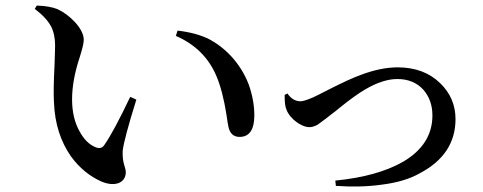

<svg xmlns="http://www.w3.org/2000/svg" viewBox="-20 -696 1735 690"><path d="M346 -43C395 -23 432 -40 432 -77C432 -84 430 -92 427 -101C422 -116 420 -134 421 -155C424 -181 440 -242 470 -338L448 -348C409 -266 378 -208 355 -175C347 -163 336 -161 321 -168C300 -177 282 -195 267 -222C248 -255 239 -294 239 -339C239 -384 248 -435 267 -492C276 -521 281 -541 281 -553C281 -572 270 -594 249 -617C230 -637 210 -652 187 -663C170 -670 145 -675 112 -676L105 -664C133 -643 152 -622 163 -602C173 -583 178 -560 178 -533C178 -519 177 -496 176 -463C173 -403 172 -358 174 -327C177 -251 198 -187 235 -134C265 -93 302 -62 346 -43ZM841 -204C876 -204 894 -230 894 -281C894 -318 887 -355 874 -392C843 -473 785 -527 732 -555C700 -571 662 -581 618 -586L612 -567C681 -537 730 -489 758 -422C773 -387 785 -340 794 -283C797 -262 799 -248 801 -240C806 -216 820 -204 841 -204Z M1349 -32C1407 -39 1453 -53 1488 -73C1574 -118 1617 -183 1617 -268C1617 -318 1599 -361 1562 -397C1523 -435 1472 -454 1409 -454C1369 -454 1325 -445 1277 -427C1249 -417 1210 -399 1159 -373C1134 -360 1116 -351 1105 -346C1084 -337 1069 -332 1060 -332C1042 -332 1026 -341 1013 -360L1003 -355C1003 -354 1003 -352 1003 -350C1003 -327 1005 -311 1010 -301C1021 -270 1063 -239 1092 -239C1101 -239 1110 -242 1120 -247C1126 -251 1137 -259 1154 -272C1163 -279 1171 -285 1177 -290C1182 -293 1190 -300 1201 -309C1238 -339 1269 -361 1293 -375C1336 -400 1374 -412 1408 -412C1447 -412 1478 -399 1501 -374C1523 -349 1534 -318 1534 -281C1534 -212 1499 -156 1429 -115C1368 -80 1287 -57 1185 -47L1187 -28C1244 -24 1298 -25 1349 -32Z"/></svg>

Font: AllPunType SemiBold
Style: Regular
Weight: 600
Version: 1.0